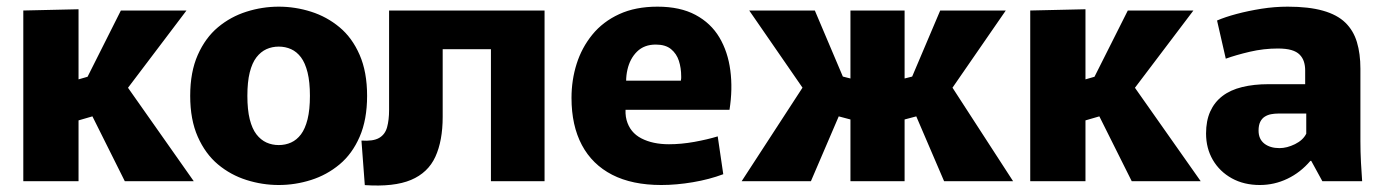

<svg xmlns="http://www.w3.org/2000/svg" viewBox="-20 -552 4221 585"><path d="M51 -520 219.3 -523.8V-310.2L282.3 -328.3L230.8 -286.3L348.3 -520H548.2L339.7 -244.5L339.3 -328.2L570.3 0H360.2L230.2 -260.3L305.7 -210.3L219.3 -185.2V0H51Z M829.3 11.7Q779.2 11.7 731 -3.6Q682.8 -18.8 644.2 -51Q605.7 -83.2 582.6 -135.3Q559.5 -187.3 559.5 -260Q559.5 -332.7 582.6 -384.7Q605.7 -436.8 644.2 -469Q682.8 -501.2 731 -516.4Q779.2 -531.7 829.3 -531.7Q879.5 -531.7 927.7 -516.4Q975.8 -501.2 1014.5 -469Q1053.2 -436.8 1075.8 -384.7Q1098.5 -332.7 1098.5 -260Q1098.5 -187.3 1075.8 -135.3Q1053.2 -83.2 1014.5 -51Q975.8 -18.8 927.7 -3.6Q879.5 11.7 829.3 11.7ZM829.3 -110Q849.5 -110 866.9 -117.8Q884.3 -125.7 897.1 -142.7Q909.8 -159.7 917.1 -188.7Q924.3 -217.7 924.3 -260Q924.3 -302.3 917.1 -331.3Q909.8 -360.3 897.1 -377.3Q884.3 -394.3 866.9 -402.2Q849.5 -410 829.3 -410Q809.2 -410 791.8 -402.2Q774.5 -394.3 761.3 -377.3Q748.2 -360.3 740.9 -331.3Q733.7 -302.3 733.7 -260Q733.7 -217.7 740.9 -188.7Q748.2 -159.7 761.3 -142.7Q774.5 -125.7 791.8 -117.8Q809.2 -110 829.3 -110Z M1091.5 12 1081.3 -123.7Q1116.8 -121.2 1135.1 -131.7Q1153.3 -142.2 1159.4 -164.3Q1165.5 -186.5 1165.5 -217.3V-520H1328.8V-195.7Q1328.8 -123.2 1306.5 -74.4Q1284.2 -25.7 1232.3 -3.8Q1180.5 18 1091.5 12ZM1260.2 -402V-520H1559.8V-402ZM1475.8 0V-520H1639.2V0Z M1994.8 11.7Q1906.2 11.7 1845.3 -19.5Q1784.5 -50.7 1752.9 -110.1Q1721.3 -169.5 1721.3 -253.7Q1721.3 -308 1736.9 -357.4Q1752.5 -406.8 1784.8 -446.5Q1817.2 -486.2 1866.7 -508.9Q1916.2 -531.7 1983.3 -531.7Q2052.3 -531.7 2099.2 -506.6Q2146 -481.5 2171.9 -437.9Q2197.8 -394.3 2205.2 -337.6Q2212.7 -280.8 2202.7 -217.5H1810.5L1901.3 -284.8Q1878.7 -224.2 1889.1 -186.2Q1899.5 -148.3 1934.2 -130.4Q1968.8 -112.5 2018.3 -112.5Q2055.5 -112.5 2095.6 -119.7Q2135.7 -127 2166.8 -136.5L2183.7 -21.2Q2141.3 -5.3 2091.1 3.2Q2040.8 11.7 1994.8 11.7ZM1811.5 -306.3H2054.5Q2055.5 -310.7 2055.5 -313.7Q2055.5 -316.7 2055.5 -319.5Q2055.5 -344.8 2048.5 -366.6Q2041.5 -388.3 2024.6 -402.3Q2007.7 -416.2 1978 -416.2Q1942.8 -416.2 1921 -394.8Q1899.2 -373.3 1891.6 -339.3Q1884 -305.3 1891.3 -268.3Z M2239.8 0 2453.3 -328.2 2453 -244.5 2262.8 -520H2462.7L2561.8 -286.3L2510.3 -328.3L2581.7 -310.2V-185.2L2487 -210.3L2562.5 -260.3L2450.8 0ZM2571.2 0V-520H2736.2V0ZM2856.5 0 2744.8 -260.3 2820.3 -210.3 2725.7 -185.2V-310.2L2797 -328.3L2745.5 -286.3L2844.7 -520H3044.5L2854.3 -244.5L2854 -328.2L3066.7 0Z M3119 -520 3287.3 -523.8V-310.2L3350.3 -328.3L3298.8 -286.3L3416.3 -520H3616.2L3407.7 -244.5L3407.3 -328.2L3638.3 0H3428.2L3298.2 -260.3L3373.7 -210.3L3287.3 -185.2V0H3119Z M3818.5 11.7Q3770.2 11.7 3733.2 -8.7Q3696.2 -29.2 3675.4 -64.7Q3654.7 -100.3 3654.7 -145.3Q3654.7 -183.8 3667.4 -212.2Q3680.2 -240.7 3704.5 -259.3Q3728.8 -278 3764.5 -286.7Q3800.2 -295.5 3845.2 -295.5H3956.7V-337.5Q3956.7 -352.2 3952.8 -364.2Q3949 -376.2 3939.9 -385.5Q3930.8 -394.8 3914.6 -399.5Q3898.3 -404.2 3873.5 -404.2Q3830.3 -404.2 3787.9 -394.3Q3745.5 -384.3 3714.8 -373.2L3688.2 -489.5Q3712.8 -500.2 3747.8 -509.5Q3782.7 -518.8 3823.1 -525.3Q3863.5 -531.7 3903.5 -531.7Q3967.8 -531.7 4011 -519.4Q4054.2 -507.2 4079 -483.1Q4103.8 -459 4114.4 -423.6Q4125 -388.2 4125 -342.7V-121.5Q4125 -90.2 4126.7 -56.9Q4128.5 -23.7 4130.3 0H4009L3975.2 -61.8H3972.5Q3942.2 -26.2 3902.4 -7.3Q3862.7 11.7 3818.5 11.7ZM3878.5 -100.7Q3901 -100.7 3925.7 -112.8Q3950.3 -125 3960 -144.7V-206H3873.8Q3863.3 -206 3852.8 -204Q3842.3 -202 3833.7 -196.6Q3825 -191.2 3819.8 -180.8Q3814.7 -170.5 3814.7 -154Q3814.7 -128.2 3832.3 -114.4Q3850 -100.7 3878.5 -100.7Z"/></svg>

Font: Murecho Thin
Style: Regular
Weight: 100
Designer: Neil Summerour
Foundry: Positype
Version: Version 1.010